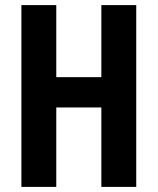

<svg xmlns="http://www.w3.org/2000/svg" viewBox="-20 -734 619 754"><path d="M515 0H378V-312H201V0H64V-714H201V-431H378V-714H515Z"/></svg>

Font: Noto Sans Thai ExtCond
Style: Bold
Weight: 700
Width: 2
Designer: Monotype Design Team
Foundry: Monotype Imaging Inc.
Version: Version 2.002; ttfautohint (v1.8.4.7-5d5b)